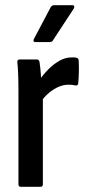

<svg xmlns="http://www.w3.org/2000/svg" viewBox="-20 -719 340 739"><path d="M60 0Q51 0 51 -10V-367Q51 -404 50 -430.5Q49 -457 47 -478Q45 -490 55 -490H122Q130 -490 132 -481Q135 -462 137 -436Q139 -410 139 -392L145 -363V-10Q145 0 136 0ZM136 -326 132 -411Q147 -433 167 -453Q187 -473 209.5 -485.5Q232 -498 255 -498Q262 -498 266.5 -498Q271 -498 276 -496Q280 -495 281.5 -492Q283 -489 283 -483Q284 -462 283.5 -440.5Q283 -419 281 -398Q280 -389 270 -390Q264 -392 257.5 -392.5Q251 -393 243 -393Q225 -393 206 -385Q187 -377 169 -362Q151 -347 136 -326ZM116 -557Q106 -557 110 -568L175 -691Q180 -699 188 -699H259Q264 -699 265.5 -695.5Q267 -692 264 -686L184 -564Q181 -557 170 -557Z"/></svg>

Font: Sofia Sans Condensed SemiBold
Style: Regular
Weight: 600
Designer: Botio Nikoltchev, Ani Petrova
Foundry: lettersoup
Version: Version 4.101